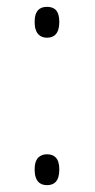

<svg xmlns="http://www.w3.org/2000/svg" viewBox="-20 -535 277 560"><path d="M117 -425C137 -425 153 -436 153 -471C153 -506 137 -515 117 -515C98 -515 81 -506 81 -471C81 -436 98 -425 117 -425ZM117 5C137 5 153 -5 153 -41C153 -75 137 -85 117 -85C98 -85 81 -75 81 -41C81 -5 98 5 117 5Z"/></svg>

Font: Noto Serif Devanagari ExtraLight
Style: Regular
Weight: 200
Designer: Universal Thirst, Indian Type Foundry and the Monotype Design Team
Foundry: Monotype Imaging Inc.
Version: Version 2.004